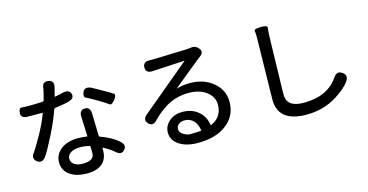

<svg xmlns="http://www.w3.org/2000/svg" viewBox="-84 -1198 3169 1653"><g transform="rotate(-15 1500.0 -371.5)"><path d="M375 19Q313 -22 313 -97Q313 -168 371 -212.5Q429 -257 522 -257Q560 -257 602 -251Q607 -250 607 -255L600 -427Q597 -487 646 -489Q695 -490 697 -430L702 -235Q702 -224 712 -220Q811 -185 870 -132Q915 -92 882 -56Q849 -19 805 -60Q777 -86 710 -123Q706 -125 706 -120V-97Q706 -28 664 12Q617 57 524 57Q431 57 375 19ZM510 -34Q611 -34 611 -100Q611 -130 610 -159Q610 -164 601 -167Q563 -177 515.5 -177Q468 -177 437 -157Q406 -137 406 -105Q406 -73 433 -53.5Q460 -34 510 -34ZM208 -174Q172 -126 130 -158Q89 -191 127 -238Q139 -252 200 -359Q255 -456 287 -542Q289 -547 284 -547L155 -548Q94 -548 97 -594Q99 -640 124.5 -637.5Q150 -635 189 -635Q218 -635 247 -636L311 -639Q321 -639 323 -648Q347 -737 347 -745Q350 -807 404 -799Q458 -791 443 -731L424 -657Q423 -652 428 -653L501 -669Q558 -682 571 -640Q584 -597 525 -581Q491 -571 406 -560Q394 -558 390 -546Q357 -450 298 -334Q237 -214 208 -174ZM910 -494Q879 -454 861.5 -469Q844 -484 771 -527Q704 -566 680 -577Q656 -588 674 -630Q693 -671 748 -647Q754 -644 828 -602.5Q902 -561 921.5 -547.5Q941 -534 910 -494Z M1514 50Q1411 50 1347.5 8Q1284 -34 1284 -102Q1284 -159 1329 -200Q1377 -243 1449 -243Q1538 -243 1595 -191Q1647 -144 1656 -73Q1657 -68 1662 -70Q1763 -114 1763 -225Q1763 -295 1701.5 -341Q1640 -387 1546 -387Q1434 -387 1344 -334Q1273 -291 1217 -232Q1175 -187 1140 -225Q1104 -263 1151 -302L1581 -661Q1585 -664 1580 -664L1295 -648Q1234 -645 1234 -696Q1234 -748 1295 -745Q1310 -744 1339 -745L1616 -754Q1644 -755 1672 -759Q1708 -764 1736 -728Q1763 -692 1713 -658Q1700 -649 1678 -631L1459 -452Q1455 -449 1460 -450Q1512 -466 1575 -466Q1700 -466 1783 -397Q1866 -328 1866 -223Q1866 -101 1774 -27Q1679 50 1514 50ZM1467 -40Q1496 -40 1525 -42L1562 -44Q1567 -44 1566 -49Q1561 -100 1529.5 -134Q1498 -168 1449 -168Q1418 -168 1397 -151Q1376 -134 1376 -111Q1376 -78 1409 -59Q1442 -40 1467 -40Z M2481 57Q2227 57 2227 -144Q2227 -174 2228 -204L2236 -640Q2237 -670 2237 -700Q2237 -734 2233 -753.5Q2229 -773 2291 -774Q2353 -776 2349 -751.5Q2345 -727 2343 -670L2332 -220Q2331 -190 2331 -160Q2331 -48 2483 -48Q2696 -48 2792 -191Q2826 -241 2870 -210Q2915 -180 2881 -130Q2843 -76 2753 -19Q2632 57 2481 57Z"/></g></svg>

Font: Resource Han Rounded TW Medium
Style: Regular
Weight: 500
Designer: Cyano Hao (round all glyphs); Ryoko NISHIZUKA 西塚涼子 (kana, bopomofo & ideographs); Paul D. Hunt (Latin, Greek & Cyrillic)
Foundry: Cyano Hao
Version: 0.990